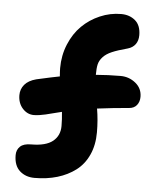

<svg xmlns="http://www.w3.org/2000/svg" viewBox="-52 -755 666 814"><g transform="rotate(5 281.0 -348.0)"><path d="M125 14.2Q86.9 14.2 62 -8.3Q37.1 -30.8 37.1 -75.2Q37.1 -97.7 51.8 -111.8Q66.4 -126 98.1 -126Q161.1 -126 190.7 -149.9Q220.2 -173.8 220.2 -214.8Q220.2 -243.2 216.8 -274.9Q202.6 -271.5 180.7 -265.9Q158.7 -260.3 148.4 -257.8Q138.2 -255.4 124.3 -253.2Q110.4 -251 99.1 -251Q71.3 -251 51 -273.4Q30.8 -295.9 30.8 -330.1Q30.8 -355.5 46.9 -374.8Q63 -394 96.2 -402.8Q166 -418.5 194.8 -423.8Q192.9 -446.3 192.9 -459Q192.9 -513.2 212.6 -560.8Q232.4 -608.4 265.1 -640.6Q297.9 -672.9 341.1 -691.4Q384.3 -710 431.2 -710Q466.8 -710 491 -689.5Q515.1 -668.9 515.1 -627Q515.1 -604 503.7 -588.4Q492.2 -572.8 471.2 -566.9Q429.2 -555.7 405.3 -545.4Q381.3 -535.2 367.7 -520.3Q354 -505.4 350.1 -488.8Q346.2 -472.2 346.2 -443.8Q398.9 -448.2 451.2 -448.2Q487.3 -448.2 515.1 -425.8Q543 -403.3 543 -367.2Q543 -346.2 531.5 -331.8Q520 -317.4 498 -315.9Q439.9 -311.5 363.8 -301.8Q372.1 -252.9 372.1 -201.2Q372.1 -147 353 -105.2Q334 -63.5 300 -37.8Q266.1 -12.2 221.9 1Q177.7 14.2 125 14.2Z"/></g></svg>

Font: Shantell Sans Irregular
Style: Bold
Weight: 700
Designer: Stephen Nixon, Anya Danilova, Shantell Martin
Foundry: Arrow Type
Version: Version 1.006;[9816181b4]